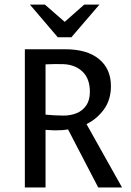

<svg xmlns="http://www.w3.org/2000/svg" viewBox="-20 -830 578 850"><path d="M90 0V-612H268Q365.4 -612 418.2 -568.6Q471.1 -525.2 471.1 -448.8Q471.1 -388.1 440.1 -345.7Q409.2 -303.2 363 -280.6L520.3 0H414.9L281.3 -256.9Q270.3 -255.1 257.1 -254Q243.9 -252.9 225.5 -252.9Q218.3 -252.9 207.7 -253.6Q197 -254.4 181.6 -255.1V0ZM261.7 -318.3Q293.1 -318.3 319.3 -329Q345.6 -339.7 361.7 -363.1Q377.9 -386.5 377.9 -423.7Q377.9 -481.1 345.9 -512.3Q313.8 -543.5 261.7 -546Q243.5 -546.6 223.3 -546.4Q203 -546.3 181.6 -545.1V-322.5Q200.8 -320.7 220.3 -319.5Q239.8 -318.3 261.7 -318.3ZM178.8 -809.7 266.4 -733.2 352.9 -809.7H420.2L296.1 -665.1H235.7L112.3 -809.7Z"/></svg>

Font: Ancizar Sans Thin
Style: Regular
Weight: 100
Designer: Cesar Puertas, Viviana Monsalve, Julian Moncada, Julian Prieto, Jose Castro, Mariel Hernandez, Felipe Aragon, Sara Alarc
Version: Version 8.100